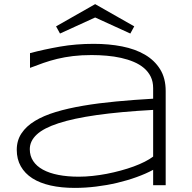

<svg xmlns="http://www.w3.org/2000/svg" viewBox="-20 -895 928 928"><path d="M720.2 0V-74.2Q685.1 -55.2 640.4 -39.1Q595.7 -22.9 546.1 -11.2Q496.6 0.5 444.3 6.8Q392.1 13.2 341.8 13.2Q276.4 13.2 224.4 1.5Q172.4 -10.3 136.2 -33.4Q100.1 -56.6 80.6 -91.1Q61 -125.5 61 -170.9Q61 -215.8 83.7 -250.2Q106.4 -284.7 148.4 -310.3Q190.4 -335.9 249.8 -353.8Q309.1 -371.6 382.3 -384Q455.6 -396.5 540.8 -404.5Q626 -412.6 720.2 -418V-469.2Q720.2 -500.5 708.5 -524.4Q696.8 -548.3 675.8 -566.2Q654.8 -584 626.5 -595.9Q598.1 -607.9 565.2 -615.2Q532.2 -622.6 495.8 -625.7Q459.5 -628.9 422.9 -628.9Q373.5 -628.9 333 -624Q292.5 -619.1 257.3 -610.6Q222.2 -602.1 189.9 -590.8Q157.7 -579.6 125 -566.9V-638.2Q192.9 -656.2 269.8 -669.7Q346.7 -683.1 433.1 -683.1Q506.3 -683.1 569.8 -670.7Q633.3 -658.2 680.2 -630.9Q727.1 -603.5 753.9 -560.3Q780.8 -517.1 780.8 -455.1V0ZM720.2 -363.8Q560.5 -355 447.5 -338.9Q334.5 -322.8 262.7 -299.3Q190.9 -275.9 157.5 -244.6Q124 -213.4 124 -173.8Q124 -141.6 140.4 -116.7Q156.7 -91.8 187.5 -75Q218.3 -58.1 262.2 -49.6Q306.2 -41 360.8 -41Q393.1 -41 427.5 -44.7Q461.9 -48.3 496.1 -54.9Q530.3 -61.5 563.5 -70.6Q596.7 -79.6 626 -90.3Q655.3 -101.1 679.4 -113.3Q703.6 -125.5 720.2 -138.2ZM609.9 -732.9 439.9 -810.5 270 -732.9 251 -767.6 439.9 -875 628.9 -767.6Z"/></svg>

Font: Syncopate
Style: Regular
Weight: 400
Width: 7
Version: Version 001.001